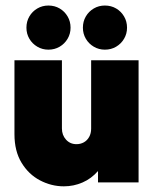

<svg xmlns="http://www.w3.org/2000/svg" viewBox="-20 -646 547 680"><path d="M206.2 13.9Q161.8 13.9 121.5 -7.3Q81.2 -28.5 56.2 -69.8Q31.2 -111.1 31.2 -170.8V-432.6H199.3V-191Q199.3 -167.4 213.9 -151.4Q228.5 -135.4 250.7 -135.4Q265.3 -135.4 277.1 -142Q288.9 -148.6 295.8 -161.1Q302.8 -173.6 302.8 -190.3V-432.6H470.8V0H327.1V-40.3Q303.5 -13.2 272.2 0.3Q241 13.9 206.2 13.9ZM151.4 -470.1Q129.9 -470.1 112.2 -480.6Q94.4 -491 84 -508.7Q73.6 -526.4 73.6 -547.9Q73.6 -570.1 84 -587.8Q94.4 -605.6 112.2 -616Q129.9 -626.4 151.4 -626.4Q173.6 -626.4 191.3 -616Q209 -605.6 219.4 -587.8Q229.9 -570.1 229.9 -547.9Q229.9 -526.4 219.4 -508.7Q209 -491 191.3 -480.6Q173.6 -470.1 151.4 -470.1ZM351.4 -470.1Q329.9 -470.1 312.2 -480.6Q294.4 -491 284 -508.7Q273.6 -526.4 273.6 -547.9Q273.6 -570.1 284 -587.8Q294.4 -605.6 312.2 -616Q329.9 -626.4 351.4 -626.4Q373.6 -626.4 391.3 -616Q409 -605.6 419.4 -587.8Q429.9 -570.1 429.9 -547.9Q429.9 -526.4 419.4 -508.7Q409 -491 391.3 -480.6Q373.6 -470.1 351.4 -470.1Z"/></svg>

Font: Afacad Flux Black
Style: Regular
Weight: 900
Designer: Kristian Moeller
Foundry: Dicotype
Version: Version 1.100